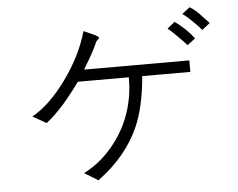

<svg xmlns="http://www.w3.org/2000/svg" viewBox="-53 -856 1106 893"><g transform="rotate(-5 500.0 -409.5)"><path d="M414.1 -701.2 362.3 -724.6Q330.1 -611.3 252 -503.9Q173.8 -395.5 90.8 -349.6L154.3 -313.5Q191.4 -341.8 236.3 -391.6Q275.4 -436.5 315.4 -492.2H553.7Q553.7 -333 468.8 -210Q402.3 -114.3 307.6 -66.4L371.1 -27.3Q505.9 -126 564.5 -259.8Q604.5 -352.5 616.2 -492.2H840.8V-545.9H349.6Q369.1 -578.1 386.7 -609.4Q402.3 -637.7 412.1 -659.2Q414.1 -667 418.9 -672.9Q420.9 -675.8 426.8 -680.7Q432.6 -685.5 431.6 -688.5Q429.7 -693.4 414.1 -701.2ZM863.3 -792 827.1 -763.7Q843.8 -752.9 873 -724.6Q900.4 -698.2 913.1 -681.6L950.2 -710.9L942.4 -719.7Q917 -747.1 903.3 -760.7Q879.9 -783.2 863.3 -792ZM788.1 -730.5 752.9 -702.1Q768.6 -689.5 793.9 -664.1Q821.3 -637.7 838.9 -617.2L876 -645.5Q857.4 -670.9 831.1 -695.3Q816.4 -709 791 -728.5Z"/></g></svg>

Font: Dotum
Style: Regular
Weight: 400
Version: Version 2.21